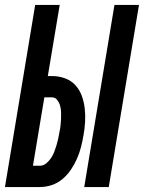

<svg xmlns="http://www.w3.org/2000/svg" viewBox="-36 -755 581 775"><path d="M304 0 426 -735H525L403 0ZM-16 0 106 -735H205L157 -448H174Q201 -448 226 -439Q251 -430 268 -411.5Q285 -393 294 -368.5Q303 -344 306 -317.5Q309 -291 307.5 -263.5Q306 -236 301 -209Q297 -185 291 -161.5Q285 -138 275 -115Q265 -92 250.5 -70.5Q236 -49 216.5 -32.5Q197 -16 173 -8Q149 0 125 0ZM97 -86H125Q139 -86 150.5 -95.5Q162 -105 170 -117Q178 -129 183 -142Q188 -155 192 -168.5Q196 -182 199 -195.5Q202 -209 204 -222Q207 -236 208.5 -249.5Q210 -263 210.5 -276.5Q211 -290 210.5 -303Q210 -316 206.5 -328.5Q203 -341 195 -351.5Q187 -362 174 -362H143Z"/></svg>

Font: Iosevka Curly Semibold Oblique
Style: Regular
Weight: 600
Italic angle: -9°
Monospace: yes
Designer: Belleve Invis
Foundry: Belleve Invis
Version: Version 11.1.0; ttfautohint (v1.8.3)